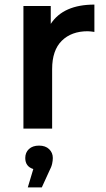

<svg xmlns="http://www.w3.org/2000/svg" viewBox="-20 -560 460 836"><path d="M82 0V-534H201V-456Q256 -540 391 -540V-421Q383 -422 376 -423Q369 -424 362 -424Q291 -424 249 -382.5Q207 -341 207 -259V0ZM101 256 125 176Q90 165 90 128Q90 104 106 89Q122 74 150 74Q178 74 194 89.5Q210 105 210 128Q210 139 207 153Q204 167 194 186L162 256Z"/></svg>

Font: Montserrat SemiBold
Style: Regular
Weight: 600
Designer: Julieta Ulanovsky
Foundry: Julieta Ulanovsky
Version: Version 9.000; ttfautohint (v1.8.4.7-5d5b)